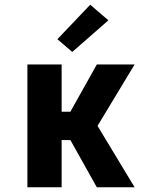

<svg xmlns="http://www.w3.org/2000/svg" viewBox="-20 -793 640 813"><path d="M390 0 278 -200H241V0H96V-520H241V-320H278L390 -520H550L393 -260L550 0ZM286 -573 223 -627 362 -773 439 -707Z"/></svg>

Font: Iosevka Aile Heavy
Style: Regular
Weight: 900
Designer: Belleve Invis
Foundry: Belleve Invis
Version: Version 31.1.0; ttfautohint (v1.8.4)